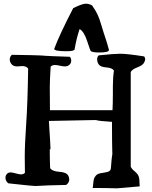

<svg xmlns="http://www.w3.org/2000/svg" viewBox="-20 -1027 831 1049"><path d="M387.7 -757.8Q386.7 -747.1 342.8 -747.1Q276.4 -747.1 276.4 -759.8V-760.7Q305.7 -838.9 379.9 -982.4Q428.7 -1006.8 449.2 -1006.8Q466.8 -1006.8 483.4 -997.1Q502.9 -968.8 512.7 -948.2Q522.5 -927.7 532.2 -894.5Q542 -861.3 546.9 -846.7Q565.4 -793 575.2 -754.9V-753.9Q575.2 -740.2 522.5 -740.2Q480.5 -740.2 474.6 -750Q472.7 -752.9 455.6 -804.2Q438.5 -855.5 415 -868.2Q397.5 -817.4 387.7 -757.8ZM42 -677.7Q33.2 -689.5 33.2 -702.1Q33.2 -716.8 44.9 -727.5Q117.2 -726.6 154.3 -725.6Q191.4 -724.6 200.7 -724.1Q210 -723.6 215.8 -723.1Q221.7 -722.7 227.1 -722.2Q232.4 -721.7 266.1 -720.2Q299.8 -718.8 361.3 -716.8Q369.1 -709 369.1 -696.3Q369.1 -683.6 361.3 -674.8Q350.6 -664.1 335 -664.1Q326.2 -664.1 307.6 -668Q289.1 -671.9 281.2 -671.9Q265.6 -671.9 256.8 -663.1Q252 -588.9 252 -547.9Q252 -536.1 252.4 -498.5Q252.9 -460.9 252.9 -424.8H594.7Q596.7 -461.9 596.7 -515.6V-554.7Q596.7 -602.5 602.5 -641.6Q592.8 -656.2 561 -658.7Q529.3 -661.1 519.5 -674.8Q510.7 -687.5 510.7 -703.1Q510.7 -716.8 519.5 -724.6Q605.5 -733.4 635.7 -733.4Q674.8 -733.4 767.6 -718.8Q773.4 -710.9 773.4 -704.1Q773.4 -697.3 767.6 -685.5Q759.8 -669.9 731 -659.2Q702.1 -648.4 694.3 -633.8V-116.2Q699.2 -104.5 715.3 -91.3Q731.4 -78.1 736.3 -66.4Q740.2 -57.6 741.2 -48.3Q742.2 -39.1 742.2 -27.8Q742.2 -16.6 743.2 -8.8Q626 2 618.2 2Q614.3 2 601.6 1.5Q588.9 1 559.6 0.5Q530.3 0 486.3 0Q488.3 -8.8 489.3 -22.9Q490.2 -37.1 492.7 -47.4Q495.1 -57.6 502.9 -66.4Q511.7 -78.1 532.7 -81.1Q553.7 -84 569.3 -88.4Q585 -92.8 585.9 -108.4Q587.9 -133.8 589.4 -150.9Q590.8 -168 591.8 -172.9Q592.8 -177.7 593.3 -181.2Q593.8 -184.6 593.8 -187.5Q593.8 -188.5 593.3 -204.1Q592.8 -219.7 592.3 -260.3Q591.8 -300.8 591.8 -361.3Q516.6 -366.2 508.8 -370.1Q506.8 -371.1 496.1 -371.1Q460.9 -371.1 247.1 -366.2Q255.9 -230.5 255.9 -213.9Q255.9 -210 254.9 -210Q253.9 -214.8 252.9 -214.8Q252 -214.8 252 -195.3Q252 -153.3 253.9 -108.4Q265.6 -90.8 304.7 -88.4Q343.8 -85.9 353.5 -66.4Q358.4 -54.7 358.4 -46.9Q358.4 -29.3 341.8 -16.6Q283.2 -15.6 245.6 -14.2Q208 -12.7 193.8 -11.7Q179.7 -10.7 172.9 -10.7Q158.2 -10.7 25.4 -25.4Q9.8 -38.1 9.8 -55.7Q9.8 -67.4 16.6 -75.2Q23.4 -85 38.1 -85Q46.9 -85 66.4 -79.6Q85.9 -74.2 94.7 -74.2Q108.4 -74.2 116.2 -83Q115.2 -117.2 115.2 -168.9Q115.2 -237.3 123 -348.6Q130.9 -460 133.8 -652.3Q124 -666 101.6 -666Q97.7 -666 87.9 -665Q78.1 -664.1 73.2 -664.1Q51.8 -664.1 42 -677.7Z"/></svg>

Font: LPEducational
Style: Medium
Weight: 500
Designer: Based on Essays1743, by John Stracke, which says:

Based on the typeface in a 1743 English translation of the essays of 
Version: Version 001.204